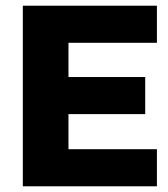

<svg xmlns="http://www.w3.org/2000/svg" viewBox="-20 -662 590 673"><path d="M60 -9V-642H530V-512H220V-392H489V-262H220V-139H530V-9Z"/></svg>

Font: Bakbak One
Style: Regular
Weight: 400
Designer: Saumya Kishore and Sanchit Sawaria
Foundry: A Good Feeling
Version: Version 1.003; ttfautohint (v1.8.3)